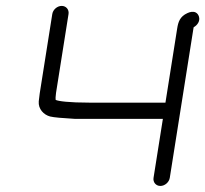

<svg xmlns="http://www.w3.org/2000/svg" viewBox="-20 -660 695 650"><path d="M157 -612.5 114.5 -344C113.1 -335.3 112 -326.3 111.2 -317C109 -290.8 128.1 -271.3 149.7 -265.6C162.5 -262.5 190.3 -260.1 234.6 -257.5L235.2 -257.5H531.4L499.8 -58C497.4 -43 507.9 -30.5 522.9 -30.5C538 -30.5 552.4 -43 554.8 -58L634.9 -564C635.1 -565.1 635.3 -566.1 635.7 -567.8C648.5 -574.8 658 -588.9 653.6 -603.5C651.9 -609.3 648.4 -614.8 642.5 -617.8C633.8 -622.1 623.6 -619.8 614.6 -615.7C588.7 -604 583.3 -585.1 579.9 -564L540.1 -312.5H283C213.8 -312.5 176.4 -317.5 168.4 -321.9C167.9 -324.3 167.8 -333 169.7 -345.6L212 -612.5C214.4 -627.5 203.9 -640 188.9 -640C173.8 -640 159.4 -627.5 157 -612.5Z"/></svg>

Font: MewTooHand
Style: BdWideIta
Weight: 400
Designer: Mew Too, Robert Jablonski
Version: Version 0.77